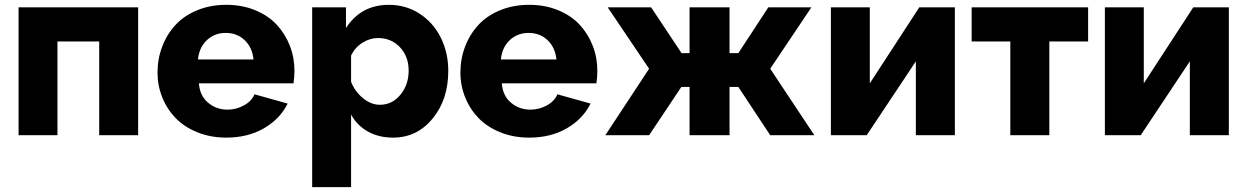

<svg xmlns="http://www.w3.org/2000/svg" viewBox="-20 -555 5118 788"><path d="M56.2 0V-524.9H546.9V0H387.2V-384.8H215.8V0Z M908.7 9.8Q844.2 9.8 790.3 -12Q736.3 -33.7 700.9 -70.3Q665.5 -106.9 646 -155.3Q626.5 -203.6 626.5 -256.8Q626.5 -313.5 645.8 -364Q665 -414.6 700.2 -452.6Q735.4 -490.7 789.3 -512.9Q843.3 -535.2 908.7 -535.2Q974.1 -535.2 1027.8 -512.9Q1081.5 -490.7 1116.2 -453.1Q1150.9 -415.5 1169.7 -366.9Q1188.5 -318.4 1188.5 -264.2Q1188.5 -239.3 1184.6 -212.9H796.4Q799.8 -162.6 833.7 -133.8Q867.7 -105 913.6 -105Q949.7 -105 981.4 -122.6Q1013.2 -140.1 1024.4 -168L1160.6 -129.9Q1128.9 -66.4 1063 -28.3Q997.1 9.8 908.7 9.8ZM792.5 -311H1020.5Q1015.6 -360.4 984.1 -390.1Q952.6 -419.9 906.7 -419.9Q860.4 -419.9 828.9 -390.1Q797.4 -360.4 792.5 -311Z M1420.9 -85V212.9H1261.2V-524.9H1399.9V-439.9Q1461.4 -535.2 1576.2 -535.2Q1645.5 -535.2 1701.4 -499.3Q1757.3 -463.4 1788.6 -401.4Q1819.8 -339.4 1819.8 -264.2Q1819.8 -146.5 1755.6 -68.4Q1691.4 9.8 1593.3 9.8Q1534.7 9.8 1490 -15.1Q1445.3 -40 1420.9 -85ZM1657.2 -265.1Q1657.2 -323.2 1621.6 -361.1Q1585.9 -398.9 1531.2 -398.9Q1498 -398.9 1467.3 -379.4Q1436.5 -359.9 1420.9 -327.1V-219.2Q1437 -178.7 1470 -151.9Q1502.9 -125 1539.1 -125Q1589.8 -125 1623.5 -166.3Q1657.2 -207.5 1657.2 -265.1Z M2151.9 9.8Q2087.4 9.8 2033.4 -12Q1979.5 -33.7 1944.1 -70.3Q1908.7 -106.9 1889.2 -155.3Q1869.6 -203.6 1869.6 -256.8Q1869.6 -313.5 1888.9 -364Q1908.2 -414.6 1943.4 -452.6Q1978.5 -490.7 2032.5 -512.9Q2086.4 -535.2 2151.9 -535.2Q2217.3 -535.2 2271 -512.9Q2324.7 -490.7 2359.4 -453.1Q2394 -415.5 2412.8 -366.9Q2431.6 -318.4 2431.6 -264.2Q2431.6 -239.3 2427.7 -212.9H2039.6Q2043 -162.6 2076.9 -133.8Q2110.8 -105 2156.7 -105Q2192.9 -105 2224.6 -122.6Q2256.3 -140.1 2267.6 -168L2403.8 -129.9Q2372.1 -66.4 2306.2 -28.3Q2240.2 9.8 2151.9 9.8ZM2035.6 -311H2263.7Q2258.8 -360.4 2227.3 -390.1Q2195.8 -419.9 2149.9 -419.9Q2103.5 -419.9 2072 -390.1Q2040.5 -360.4 2035.6 -311Z M2464.4 0 2644 -272.9 2474.1 -524.9H2652.3L2777.3 -336.9H2810.1V-524.9H2974.1V-336.9H3010.3L3133.3 -524.9H3310.1L3141.1 -272.9L3322.3 0H3141.1L3010.3 -198.2H2974.1V0H2810.1V-198.2H2776.4L2644 0Z M3390.1 0V-524.9H3549.8V-212.9L3752.9 -524.9H3898.9V0H3738.8V-303.2L3537.1 0Z M4126.5 0V-384.8H3967.8V-524.9H4445.8V-384.8H4286.6V0Z M4514.6 0V-524.9H4674.3V-212.9L4877.4 -524.9H5023.4V0H4863.3V-303.2L4661.6 0Z"/></svg>

Font: Rawline ExtraBold
Style: Regular
Weight: 800
Designer: Matt McInerney, Pablo Impallari, Rodrigo Fuenzalida
Foundry: Matt McInerney, Pablo Impallari, Rodrigo Fuenzalida
Version: Version 4.020;PS 004.020;hotconv 1.0.88;makeotf.lib2.5.64775